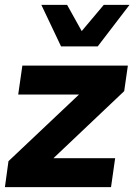

<svg xmlns="http://www.w3.org/2000/svg" viewBox="-30 -770 573 790"><path d="M140.1 -750H246.1L306.2 -642.1L397 -750H502.9L372.1 -579.1H221.2ZM4.9 -106.9 294.9 -380.9H44.9L62 -500H496.1L481 -395L189.9 -119.1H443.8L426.8 0H-9.8Z"/></svg>

Font: Oakes Grotesk
Style: Bold Italic
Weight: 700
Designer: Samuel Oakes
Foundry: Samuel Oakes
Version: Version 1.0 | wf-rip DC20170320